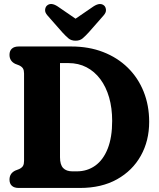

<svg xmlns="http://www.w3.org/2000/svg" viewBox="-20 -930 785 950"><path d="M27 -41.3Q27 -71.9 55.1 -85.8L75 -93.5Q88.6 -100.2 93.8 -109.1Q99 -118 99 -133.7V-566.3Q99 -582.1 93.8 -591Q88.6 -599.8 75 -606.5L55.1 -614.2Q27 -628.1 27 -658.7Q27 -678.6 38.8 -689.3Q50.5 -700 72.6 -700H332.8Q419.3 -700 490.2 -672.6Q561.2 -645.1 612.2 -595.1Q663.2 -545.1 690.6 -476.9Q718.1 -408.6 718.1 -327.1Q718.1 -233.3 676.7 -159.4Q635.4 -85.5 558.9 -42.8Q482.4 0 375.8 0H72.6Q50.5 0 38.8 -10.7Q27 -21.5 27 -41.3ZM360.2 -82.2Q411.6 -82.2 451.1 -110.3Q490.6 -138.5 512.8 -194.2Q535 -250 535 -332Q535 -395.1 520 -447.6Q504.9 -500.1 476.4 -538.3Q447.8 -576.5 408 -597.2Q368.2 -617.9 318.2 -617.9H276.9V-151.6Q276.9 -115.1 292.5 -98.6Q308.1 -82.2 338 -82.2ZM389.4 -813.1 264.9 -898.5Q231.5 -920.1 211.9 -901.9Q204.5 -895.1 203.2 -881.7Q201.8 -868.3 214.9 -853.5L288.3 -770Q305.2 -751.5 318.9 -740Q332.6 -728.6 354 -728.6Q375.2 -728.6 388.8 -740.1Q402.4 -751.6 419.2 -770L492.5 -853.5Q505.6 -868.2 504.3 -881.6Q503.1 -895.1 495.8 -901.9Q476.2 -919.9 442.9 -898.5L318.2 -813.1Z"/></svg>

Font: Fraunces 144pt S100 Black
Style: Regular
Weight: 900
Version: Version 1.000